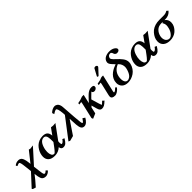

<svg xmlns="http://www.w3.org/2000/svg" viewBox="313 -2178 3848 3848"><g transform="rotate(-45 2237.0 -254.0)"><path d="M235.8 -247.1Q227.5 -327.1 218.5 -361.1Q209.5 -395 190.9 -395Q175.3 -395 130.9 -374L112.8 -402.8Q154.8 -444.8 222.2 -444.8Q246.6 -444.8 265.1 -436.3Q283.7 -427.7 296.4 -412.4Q309.1 -397 318.4 -372.8Q327.6 -348.6 333.3 -320.8Q338.9 -293 342.8 -255.9Q344.7 -240.7 346.2 -220.2L525.9 -446.8L560.1 -438Q572.8 -439.5 604.2 -443.4Q635.7 -447.3 642.1 -448.2L536.1 -330.1L356 -130.9L370.1 -15.1Q376 43.5 382.1 72Q388.2 100.6 395.5 110.4Q402.8 120.1 416 120.1Q433.1 120.1 469.2 85.9L500 119.1Q477.5 145.5 447 161.1Q416.5 176.8 391.1 176.8Q362.8 176.8 343 169.4Q323.2 162.1 309.8 149.2Q296.4 136.2 287.6 112.1Q278.8 87.9 273.7 60.8Q268.6 33.7 264.2 -8.8L263.2 -22L187 74.2L86.9 189.9L23.9 169.9L9.8 150.9L22.9 136.2L251 -111.8Q244.6 -183.6 235.8 -247.1Z M914.1 -444.8Q951.7 -444.8 978.5 -435.5Q1005.4 -426.3 1021.7 -408.2Q1038.1 -390.1 1046.1 -366.7Q1054.2 -343.3 1056.6 -312L1154.8 -448.2Q1191.9 -441.9 1210.9 -441.9Q1231 -441.9 1278.8 -446.8L1060.1 -147Q1057.6 -126.5 1057.6 -111.8Q1057.6 -59.1 1074.7 -59.1Q1107.9 -59.1 1148.9 -120.1L1191.9 -102.1Q1154.8 -38.6 1125 -13.2Q1095.2 12.2 1052.7 12.2Q991.2 12.2 983.9 -57.1Q909.2 12.2 808.6 12.2Q717.3 12.2 670.7 -29.3Q624 -70.8 624 -143.1Q624 -180.2 635 -220.2Q646 -260.3 669.7 -300.5Q693.4 -340.8 726.6 -372.8Q759.8 -404.8 808.6 -424.8Q857.4 -444.8 914.1 -444.8ZM981.9 -206.1V-241.2Q981.9 -273.4 980.5 -296.1Q979 -318.8 974.4 -341.3Q969.7 -363.8 961.4 -377.4Q953.1 -391.1 939 -399.7Q924.8 -408.2 904.8 -408.2Q873.5 -408.2 846.9 -389.6Q820.3 -371.1 803.2 -342.3Q786.1 -313.5 774.2 -278.3Q762.2 -243.2 757.1 -210.9Q752 -178.7 752 -151.9Q752 -98.1 769.8 -62Q787.6 -25.9 825.7 -25.9Q834.5 -25.9 848.6 -37.8Q862.8 -49.8 884.8 -77.1Q906.7 -104.5 920.7 -123Q934.6 -141.6 962.9 -180.2Z M1770.5 -104 1779.3 -100.1Q1753.4 -51.3 1717.3 -19.5Q1681.2 12.2 1644.5 12.2Q1598.6 12.2 1577.4 -21.2Q1556.2 -54.7 1550.3 -127L1540.5 -305.2L1343.8 -13.2L1236.3 15.1L1202.6 0L1529.3 -428.2Q1529.3 -434.6 1528.8 -442.6Q1528.3 -450.7 1527.6 -460.7Q1526.9 -470.7 1526.4 -476.1Q1513.2 -629.9 1476.6 -629.9Q1449.2 -629.9 1388.7 -588.9L1373.5 -633.8Q1399.9 -663.1 1436.5 -680.7Q1473.1 -698.2 1505.4 -698.2Q1515.6 -698.2 1526.6 -695.6Q1537.6 -692.9 1552.5 -684.3Q1567.4 -675.8 1579.1 -662.1Q1590.8 -648.4 1599.9 -623.8Q1608.9 -599.1 1611.3 -566.9L1632.3 -270Q1641.6 -148.4 1647.9 -105.2Q1654.3 -62 1665.5 -62Q1674.8 -62 1689.7 -77.1Q1704.6 -92.3 1730.5 -131.8Z M2354 -390.1Q2351.1 -373 2329.8 -357.9Q2308.6 -342.8 2287.1 -342.8Q2262.7 -342.8 2248.8 -353.5Q2234.9 -364.3 2234.9 -378.9Q2234.9 -382.8 2236.3 -384.8Q2228 -380.4 2164.1 -314.9L2122.1 -272L2169.9 -110.8Q2189.5 -45.9 2198.2 -45.9Q2197.8 -45.9 2203.9 -51.5Q2210 -57.1 2226.6 -72Q2243.2 -86.9 2258.3 -101.1Q2286.1 -69.8 2293.9 -69.8Q2243.2 -21.5 2212.6 -4.6Q2182.1 12.2 2147 12.2Q2119.6 12.2 2101.8 -4.2Q2084 -20.5 2071.3 -64L2038.1 -183.1L2011.2 -154.8L1980 -18.1L1873 27.8L1859.9 -5.9L1936 -336.9Q1941.9 -365.2 1941.9 -372.1Q1941.9 -377.9 1939 -377.9Q1935.1 -377.9 1880.9 -369.1L1884.3 -404.8Q1966.3 -418 2010.3 -438Q2021 -444.8 2041 -444.8H2078.1L2035.2 -255.9Q2042.5 -263.7 2064.9 -287.1Q2087.4 -310.5 2100.1 -325.2Q2121.1 -347.2 2131.1 -357.2Q2141.1 -367.2 2159.4 -384.5Q2177.7 -401.9 2190.4 -409.9Q2203.1 -418 2220.7 -427.5Q2238.3 -437 2255.6 -440.9Q2272.9 -444.8 2292 -444.8Q2322.8 -444.8 2339.4 -436.5Q2356 -428.2 2356 -405.8Q2356 -396 2354 -390.1Z M2627.9 -444.8 2543.9 -83Q2541 -69.8 2541 -61Q2541 -47.9 2548.8 -47.9Q2574.7 -47.9 2630.9 -104L2655.8 -79.1Q2627.9 -41.5 2588.4 -14.6Q2548.8 12.2 2513.7 12.2Q2422.9 12.2 2422.9 -51.8Q2422.9 -60.5 2426.8 -83L2485.8 -336.9Q2491.7 -362.3 2491.7 -371.1Q2491.7 -377.9 2486.8 -377.9Q2484.9 -377.9 2430.7 -369.1L2434.1 -404.8Q2517.1 -420.9 2521 -421.9Q2527.3 -424.3 2540.3 -429.7Q2553.2 -435.1 2555.7 -436Q2577.6 -444.8 2590.8 -444.8ZM2644 -683.1Q2658.7 -683.1 2671.9 -673.1Q2685.1 -663.1 2685.1 -649.9V-646Q2683.1 -636.2 2675.8 -628.9L2563 -506.8Q2557.1 -500 2544.9 -500Q2539.1 -500 2533 -503.9Q2526.9 -507.8 2526.9 -513.2Q2526.9 -519 2529.8 -524.9L2606.9 -668Q2610.8 -675.8 2622.3 -679.4Q2633.8 -683.1 2644 -683.1Z M3014.6 -377 2997.6 -396Q2866.7 -344.7 2837.4 -216.8Q2829.6 -181.6 2829.6 -147Q2829.6 -113.8 2836.9 -87.2Q2844.2 -60.5 2861.8 -42.7Q2879.4 -24.9 2905.3 -24.9Q2919.4 -24.9 2934.1 -29.3Q2948.7 -33.7 2966.8 -46.4Q2984.9 -59.1 3000.7 -79.1Q3016.6 -99.1 3032 -133.8Q3047.4 -168.5 3057.6 -213.9Q3062.5 -234.4 3062.5 -252Q3062.5 -286.6 3049.8 -320.8Q3037.1 -355 3014.6 -377ZM2966.3 -426.8 2954.6 -438Q2907.7 -484.9 2888.2 -512.7Q2868.7 -540.5 2868.7 -567.9Q2868.7 -578.1 2871.6 -586.9Q2877.9 -615.7 2896 -637.7Q2914.1 -659.7 2939.5 -672.6Q2964.8 -685.5 2993.4 -691.9Q3022 -698.2 3052.7 -698.2Q3125.5 -698.2 3169.9 -669.2Q3214.4 -640.1 3214.4 -608.9Q3214.4 -605 3213.4 -603Q3210.4 -587.9 3197.5 -578.4Q3184.6 -568.8 3171.6 -565.9Q3158.7 -563 3145.5 -563Q3135.3 -563 3125 -566.2Q3114.7 -569.3 3103.3 -580.1Q3091.8 -590.8 3086.4 -607.9Q3079.6 -633.8 3067.6 -646Q3055.7 -658.2 3042.5 -658.2Q2982.9 -658.2 2967.3 -597.2V-589.8Q2967.3 -577.1 2979.2 -560.1Q2991.2 -543 3002.4 -531.7Q3013.7 -520.5 3037.6 -498Q3073.7 -464.8 3097.4 -439.9Q3121.1 -415 3143.3 -385.5Q3165.5 -356 3176 -326.4Q3186.5 -296.9 3186.5 -266.1Q3186.5 -243.2 3182.6 -226.1Q3168.9 -167 3136.7 -120.1Q3104.5 -73.2 3063 -45.2Q3021.5 -17.1 2976.1 -2.4Q2930.7 12.2 2885.7 12.2Q2801.8 12.2 2755.1 -32.2Q2708.5 -76.7 2708.5 -147.9Q2708.5 -172.9 2714.4 -200.2Q2725.1 -246.1 2751.7 -284.4Q2778.3 -322.8 2815.2 -349.9Q2852.1 -377 2888.4 -395Q2924.8 -413.1 2966.3 -426.8Z M3529.3 -444.8Q3566.9 -444.8 3593.8 -435.5Q3620.6 -426.3 3637 -408.2Q3653.3 -390.1 3661.4 -366.7Q3669.4 -343.3 3671.9 -312L3770 -448.2Q3807.1 -441.9 3826.2 -441.9Q3846.2 -441.9 3894 -446.8L3675.3 -147Q3672.9 -126.5 3672.9 -111.8Q3672.9 -59.1 3689.9 -59.1Q3723.1 -59.1 3764.2 -120.1L3807.1 -102.1Q3770 -38.6 3740.2 -13.2Q3710.4 12.2 3668 12.2Q3606.4 12.2 3599.1 -57.1Q3524.4 12.2 3423.8 12.2Q3332.5 12.2 3285.9 -29.3Q3239.3 -70.8 3239.3 -143.1Q3239.3 -180.2 3250.2 -220.2Q3261.2 -260.3 3284.9 -300.5Q3308.6 -340.8 3341.8 -372.8Q3375 -404.8 3423.8 -424.8Q3472.7 -444.8 3529.3 -444.8ZM3597.2 -206.1V-241.2Q3597.2 -273.4 3595.7 -296.1Q3594.2 -318.8 3589.6 -341.3Q3585 -363.8 3576.7 -377.4Q3568.4 -391.1 3554.2 -399.7Q3540 -408.2 3520 -408.2Q3488.8 -408.2 3462.2 -389.6Q3435.5 -371.1 3418.5 -342.3Q3401.4 -313.5 3389.4 -278.3Q3377.4 -243.2 3372.3 -210.9Q3367.2 -178.7 3367.2 -151.9Q3367.2 -98.1 3385 -62Q3402.8 -25.9 3440.9 -25.9Q3449.7 -25.9 3463.9 -37.8Q3478 -49.8 3500 -77.1Q3522 -104.5 3535.9 -123Q3549.8 -141.6 3578.1 -180.2Z M4093.8 -25.9Q4133.3 -25.9 4173.1 -72.8Q4212.9 -119.6 4228.5 -187Q4238.8 -227.1 4238.8 -253.9Q4238.8 -303.7 4210 -342.8Q4214.4 -345.2 4217.5 -347.4Q4220.7 -349.6 4224.6 -352.1Q4228.5 -354.5 4230.5 -356.4Q4232.4 -358.4 4231.9 -358.9H4191.9Q4112.3 -358.9 4063 -311.8Q4013.7 -264.6 3996.6 -189Q3992.7 -174.8 3992.7 -150.9Q3992.7 -119.1 4002.4 -92Q4012.2 -64.9 4035.9 -45.4Q4059.6 -25.9 4093.8 -25.9ZM3994.6 -369.1Q4080.1 -435.1 4213.9 -435.1H4343.8Q4366.7 -435.1 4393.3 -442.9Q4419.9 -450.7 4439.9 -464.8L4473.6 -436Q4413.6 -358.9 4308.6 -358.9H4282.7Q4347.7 -315.4 4347.7 -232.9Q4347.7 -210 4341.8 -184.1Q4337.4 -164.6 4326.4 -141.4Q4315.4 -118.2 4293.5 -90.1Q4271.5 -62 4242.9 -39.8Q4214.4 -17.6 4171.4 -2.7Q4128.4 12.2 4078.6 12.2Q3984.9 12.2 3932.9 -32Q3880.9 -76.2 3880.9 -150.9Q3880.9 -177.7 3886.7 -205.1Q3897.5 -249 3925.8 -292.2Q3954.1 -335.4 3994.6 -369.1Z"/></g></svg>

Font: Linux Libertine
Style: Bold Italic
Weight: 700
Italic angle: -11.5°
Designer: Philipp H. Poll
Foundry: Philipp H. Poll
Version: Version 4.0.5